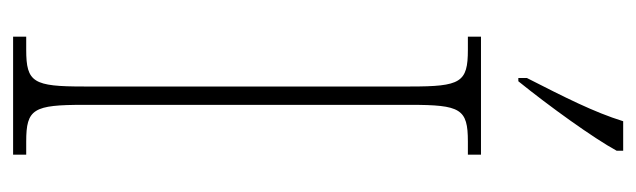

<svg xmlns="http://www.w3.org/2000/svg" viewBox="-359 -612 971 293"><g transform="rotate(90 126.5 -465.5)"><path d="M99 -784V-771H104C142 -818 191 -886 210 -921V-931H165C151 -886 129 -843 99 -784ZM36 0H216V-20H196C146 -20 140 -31 140 -108V-606C140 -683 146 -694 196 -694H216V-714H36V-694H56C106 -694 112 -683 112 -606V-108C112 -31 106 -20 56 -20H36Z"/></g></svg>

Font: Noto Serif Sinhala ExtraCondensed Thin
Style: Regular
Weight: 100
Width: 2
Designer: Jelle Bosma - Monotype Design Team
Foundry: Monotype Imaging Inc.
Version: Version 2.007